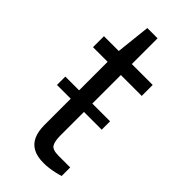

<svg xmlns="http://www.w3.org/2000/svg" viewBox="-221 -721 780 780"><g transform="rotate(45 168.5 -331.0)"><path d="M25 -251V-299H282V-251ZM211 12Q173 12 149.5 -1Q126 -14 115 -39Q104 -64 104 -100V-463H20V-526H105L121 -674H180V-526H300V-463H180V-116Q180 -83 189 -67.5Q198 -52 233 -52H300V-3Q288 1 272.5 4.5Q257 8 241 10Q225 12 211 12Z"/></g></svg>

Font: Archivo SemiExpanded Light
Style: Regular
Weight: 300
Width: 6
Designer: Hector Gatti
Foundry: Omnibus-Type
Version: Version 2.001